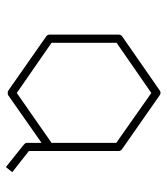

<svg xmlns="http://www.w3.org/2000/svg" viewBox="22 -616 552 635"><g transform="rotate(90 297.5 -298.0)"><path d="M479 -414V-118L549 -63L532 -42L457 -102Q452 -107 452 -111V-160L295 -50Q293 -48 287 -48Q281 -48 279 -50L99 -176Q94 -180 94 -187V-415Q94 -422 99 -426L279 -551Q286 -556 294 -551L473 -426Q479 -422 479 -414ZM452 -193V-407L287 -523L121 -408V-193L287 -78Z"/></g></svg>

Font: Envoyer
Style: Regular
Weight: 400
Version: Version 0.1